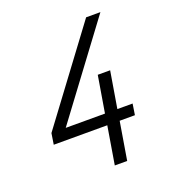

<svg xmlns="http://www.w3.org/2000/svg" viewBox="-133 -841 866 947"><g transform="rotate(-20 300.0 -367.5)"><path d="M308 0 341 -199H60L69 -257L425 -735H500L144 -257H350L382 -449H447L415 -257H495L486 -199H406L373 0Z"/></g></svg>

Font: Iosevka Light Extended Oblique
Style: Regular
Weight: 300
Width: 7
Italic angle: -9°
Monospace: yes
Designer: Belleve Invis
Foundry: Belleve Invis
Version: Version 32.5.0; ttfautohint (v1.8.4)